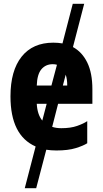

<svg xmlns="http://www.w3.org/2000/svg" viewBox="-20 -780 540 1008"><path d="M110 208 167 -11Q35 -69 35 -274Q35 -409 93.5 -482.5Q152 -556 260 -556Q285 -556 308 -552L362 -760H422L363 -533Q411 -507 438 -452Q465 -397 465 -311V-235H285L254 -114Q275 -107 302 -107Q351 -107 385 -119Q419 -131 438 -144V-28Q418 -15 378 -2.5Q338 10 276 10Q248 10 223 6L170 208ZM173 -331H250L279 -440Q269 -443 257 -443Q220 -443 197.5 -416.5Q175 -390 173 -331ZM333 -331Q333 -364 325 -388L310 -331ZM173 -235Q176 -179 202 -147L225 -235Z"/></svg>

Font: Noto Sans Mono ExtraCondensed
Style: Bold
Weight: 700
Width: 2
Designer: Monotype Design Team
Foundry: Monotype Imaging Inc.
Version: Version 2.014